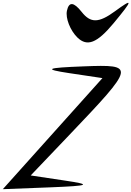

<svg xmlns="http://www.w3.org/2000/svg" viewBox="-36 -1302 928 1357"><path d="M-16 35 321 22C597 11 617 3 421 -26L181 -62L450 -344C921 -838 923 -847 556 -833C289 -823 268 -813 454 -785L688 -750C453 -488 219 -227 -16 35ZM437 -1226C426 -1174 460 -1087 511 -1037C580 -970 650 -997 767 -1138C906 -1306 906 -1317 776 -1222C661 -1138 604 -1138 541 -1218C485 -1289 451 -1291 437 -1226Z"/></svg>

Font: Venom Sans
Style: Obl
Weight: 400
Version: Version 1.001